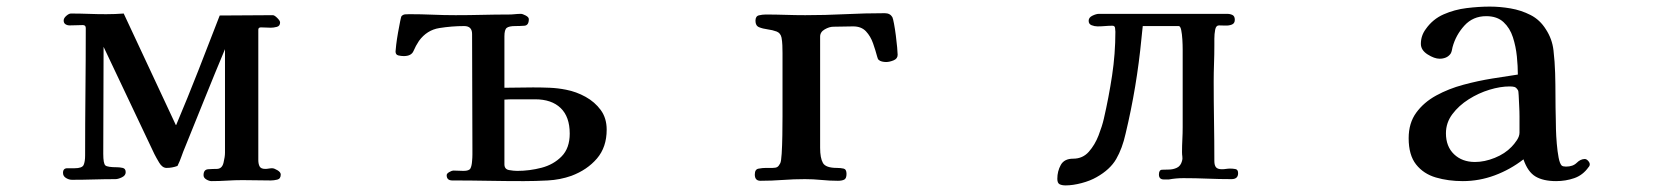

<svg xmlns="http://www.w3.org/2000/svg" viewBox="-20 -546 5040 582"><path d="M831 -17Q831 -4 820.5 -1.5Q810 1 801 1Q779 1 758 0.5Q737 0 715 0Q692 0 668 1.5Q644 3 621 3Q614 3 605.5 -2Q597 -7 597 -15Q597 -32 611 -33Q625 -34 637 -34Q653 -34 657.5 -52.5Q662 -71 662 -83V-397Q631 -323 601 -248.5Q571 -174 541 -100Q535 -86 530 -71.5Q525 -57 518 -43Q502 -37 485 -37Q472 -37 462.5 -53Q453 -69 448 -79L294 -404Q294 -323 293.5 -242Q293 -161 293 -80Q293 -50 299.5 -44.5Q306 -39 335 -39Q343 -39 352 -37Q361 -35 361 -24Q361 -14 349.5 -8.5Q338 -3 330 -3Q297 -3 264 -2Q231 -1 198 -1Q189 -1 180 -6.5Q171 -12 171 -22Q171 -36 184 -36Q197 -36 206 -36Q229 -36 233.5 -46Q238 -56 238 -75Q238 -172 239 -268Q240 -364 240 -461Q240 -470 231 -470Q221 -470 211.5 -469.5Q202 -469 191 -469Q184 -469 178.5 -472.5Q173 -476 173 -484Q173 -491 181 -498Q189 -505 195 -505Q222 -505 248.5 -504Q275 -503 302 -503Q315 -503 328.5 -503.5Q342 -504 355 -505L513 -167H514Q549 -250 581.5 -333Q614 -416 646 -499Q687 -499 727 -499.5Q767 -500 807 -500Q812 -500 820.5 -491.5Q829 -483 829 -478Q829 -467 819 -464.5Q809 -462 801 -462Q794 -462 786.5 -462.5Q779 -463 771 -463Q763 -463 763 -456Q763 -357 763 -258Q763 -159 763 -61Q763 -49 767 -41.5Q771 -34 784 -34Q789 -34 794.5 -35Q800 -36 805 -36Q811 -36 821 -30Q831 -24 831 -17Z M1707 -141Q1707 -192 1679.5 -218.5Q1652 -245 1602 -245H1562Q1549 -245 1536 -245Q1523 -245 1509 -244V-48Q1509 -33 1523 -30.5Q1537 -28 1548 -28Q1585 -28 1621.5 -37.5Q1658 -47 1682.5 -72Q1707 -97 1707 -141ZM1819 -153Q1819 -100 1789.5 -65.5Q1760 -31 1712 -13Q1678 -1 1640.5 1Q1603 3 1568 3Q1513 3 1459 2Q1405 1 1351 1Q1334 1 1334 -15Q1334 -20 1342 -24.5Q1350 -29 1354 -29Q1362 -29 1370 -28.5Q1378 -28 1385 -28Q1402 -28 1406 -35.5Q1410 -43 1411 -58Q1412 -68 1412 -77.5Q1412 -87 1412 -97Q1412 -183 1411.5 -270Q1411 -357 1411 -443Q1411 -467 1387 -467Q1350 -467 1312 -461Q1274 -455 1250 -422Q1240 -407 1233.5 -391.5Q1227 -376 1204 -376Q1196 -376 1187.5 -378Q1179 -380 1179 -390Q1179 -394 1181 -410.5Q1183 -427 1186.5 -447Q1190 -467 1193 -481.5Q1196 -496 1197 -497Q1202 -502 1208 -502.5Q1214 -503 1221 -503Q1256 -503 1291 -501.5Q1326 -500 1361 -500Q1402 -500 1442 -501Q1482 -502 1522 -502Q1531 -502 1540.5 -503Q1550 -504 1559 -504Q1564 -504 1573.5 -499Q1583 -494 1583 -488Q1583 -469 1569.5 -468Q1556 -467 1542 -467Q1523 -467 1516 -461.5Q1509 -456 1509 -436V-280Q1531 -280 1552.5 -280.5Q1574 -281 1596 -281Q1622 -281 1646.5 -280Q1671 -279 1696 -274Q1727 -268 1755 -252.5Q1783 -237 1801 -212.5Q1819 -188 1819 -153Z M2701 -380Q2701 -368 2688.5 -363Q2676 -358 2666 -358Q2660 -358 2653.5 -359.5Q2647 -361 2643 -365Q2641 -367 2640.5 -369.5Q2640 -372 2639 -374Q2634 -393 2626.5 -414.5Q2619 -436 2605 -451Q2591 -466 2566 -466Q2551 -466 2536 -465.5Q2521 -465 2506 -465Q2494 -465 2480 -457Q2466 -449 2466 -435V-98Q2466 -67 2474.5 -52Q2483 -37 2517 -37Q2528 -37 2537 -35Q2546 -33 2546 -19Q2546 -5 2539 -1.5Q2532 2 2520 2Q2495 2 2470 -0.5Q2445 -3 2420 -3Q2386 -3 2352.5 -0.5Q2319 2 2285 2Q2268 2 2268 -17Q2268 -34 2281 -35Q2291 -37 2301.5 -37Q2312 -37 2322 -37Q2332 -37 2336.5 -40Q2341 -43 2345 -51Q2348 -56 2349.5 -80.5Q2351 -105 2351.5 -136.5Q2352 -168 2352 -194Q2352 -220 2352 -229Q2352 -268 2352 -307Q2352 -346 2352 -385Q2352 -397 2351.5 -409Q2351 -421 2349 -432Q2346 -446 2334 -450.5Q2322 -455 2307 -457Q2292 -459 2281 -463.5Q2270 -468 2270 -483Q2270 -497 2280.5 -499.5Q2291 -502 2301 -502Q2331 -502 2361 -501Q2391 -500 2421 -500Q2481 -500 2541.5 -503Q2602 -506 2662 -506Q2678 -506 2685 -494Q2687 -490 2690 -474Q2693 -458 2695.5 -438.5Q2698 -419 2699.5 -402.5Q2701 -386 2701 -380Z M3733 -21Q3733 -3 3713 -3Q3676 -3 3640 -4.5Q3604 -6 3567 -6Q3556 -6 3545 -5Q3534 -4 3523 -2Q3519 -2 3515.5 -2Q3512 -2 3508 -2Q3493 -2 3493 -17Q3493 -31 3502.5 -31.5Q3512 -32 3522 -32Q3536 -32 3547.5 -37.5Q3559 -43 3563 -58Q3565 -64 3564 -71Q3563 -78 3563 -85Q3563 -104 3564 -123Q3565 -142 3565 -161Q3565 -216 3565 -270Q3565 -324 3565 -378Q3565 -382 3565 -396Q3565 -410 3564 -426.5Q3563 -443 3560.5 -455Q3558 -467 3553 -467H3444Q3443 -458 3442 -448.5Q3441 -439 3440 -429Q3433 -356 3421 -284Q3409 -212 3392 -141Q3382 -96 3363.5 -64Q3345 -32 3304 -9Q3285 2 3258.5 9Q3232 16 3210 16Q3199 16 3192 12.5Q3185 9 3185 -4Q3185 -27 3195.5 -46Q3206 -65 3233 -65Q3262 -65 3280.5 -86Q3299 -107 3310 -135.5Q3321 -164 3326 -186Q3341 -251 3351 -317Q3361 -383 3361 -450Q3361 -455 3360 -461.5Q3359 -468 3352 -468Q3341 -468 3329.5 -467Q3318 -466 3307 -466Q3298 -466 3289 -469.5Q3280 -473 3280 -483Q3280 -493 3291.5 -498.5Q3303 -504 3311 -504H3700Q3709 -504 3716 -500.5Q3723 -497 3723 -486Q3723 -475 3714 -471.5Q3705 -468 3694 -468.5Q3683 -469 3675 -469Q3666 -469 3663.5 -456Q3661 -443 3661 -428.5Q3661 -414 3661 -408Q3661 -380 3660 -353Q3659 -326 3659 -299Q3659 -239 3660 -178.5Q3661 -118 3661 -58Q3661 -45 3666 -39Q3671 -33 3684 -33Q3690 -33 3696.5 -34Q3703 -35 3709 -35Q3717 -35 3725 -33.5Q3733 -32 3733 -21Z M4586 -172Q4586 -177 4586 -192.5Q4586 -208 4585 -225.5Q4584 -243 4583.5 -257Q4583 -271 4581 -273Q4576 -281 4570.5 -282.5Q4565 -284 4556 -284Q4528 -284 4495 -274Q4462 -264 4432 -245Q4402 -226 4382.5 -200Q4363 -174 4363 -142Q4363 -102 4387.5 -78.5Q4412 -55 4451 -55Q4480 -55 4511 -67.5Q4542 -80 4562 -101Q4570 -109 4578 -121Q4586 -133 4586 -144ZM4799 -48Q4799 -43 4795 -39Q4778 -15 4752 -6Q4726 3 4697 3Q4658 3 4634.5 -11Q4611 -25 4598 -63Q4558 -32 4511 -14.5Q4464 3 4414 3Q4370 3 4332.5 -8Q4295 -19 4272.5 -47.5Q4250 -76 4250 -127Q4250 -173 4273 -204.5Q4296 -236 4333.5 -256.5Q4371 -277 4415.5 -289Q4460 -301 4503.5 -308Q4547 -315 4581 -320Q4581 -345 4578 -375Q4575 -405 4566 -433Q4557 -461 4537.5 -479Q4518 -497 4485 -497Q4445 -497 4419 -468.5Q4393 -440 4383 -403Q4382 -399 4381 -393.5Q4380 -388 4377 -383Q4371 -375 4362.5 -371.5Q4354 -368 4344 -368Q4328 -368 4307.5 -381Q4287 -394 4287 -413Q4287 -438 4302 -458Q4323 -488 4356 -502.5Q4389 -517 4426 -521.5Q4463 -526 4496 -526Q4527 -526 4559 -520.5Q4591 -515 4619.5 -500.5Q4648 -486 4666 -457Q4685 -428 4689 -393.5Q4693 -359 4694 -325Q4695 -290 4695 -255Q4695 -220 4696 -185Q4696 -175 4696.5 -154.5Q4697 -134 4699 -110.5Q4701 -87 4704.5 -68.5Q4708 -50 4714 -44Q4718 -41 4727 -41Q4748 -41 4759.5 -52.5Q4771 -64 4784 -64Q4789 -64 4794 -58.5Q4799 -53 4799 -48Z"/></svg>

Font: Kaisei Decol
Style: Bold
Weight: 700
Designer: Font-Kai, 金井和夫
Foundry: KAZUO KANAI
Version: Version 5.003